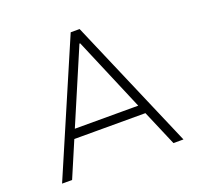

<svg xmlns="http://www.w3.org/2000/svg" viewBox="-123 -839 1003 972"><g transform="rotate(-20 378.0 -352.5)"><path d="M51 0 354 -705H402L705 0H651L564 -204L597 -191H161L192 -204L105 0ZM376 -636 202 -228 178 -239H580L553 -228L380 -636Z"/></g></svg>

Font: Nunito Sans 7pt ExtraLight
Style: Regular
Weight: 250
Designer: Vernon Adams
Foundry: Vernon Adams
Version: Version 3.101;gftools[0.9.27]